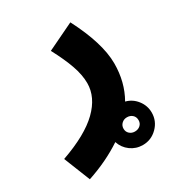

<svg xmlns="http://www.w3.org/2000/svg" viewBox="-186 -480 746 808"><g transform="rotate(-30 187.0 -76.5)"><path d="M382 117Q382 158 352.5 187.5Q323 217 282 217Q249 217 223 198Q197 179 187 148Q112 198 16 230L-35 102Q90 58 149.5 0Q209 -58 209 -126Q209 -166 192.5 -213Q176 -260 144 -320L275 -383Q349 -240 349 -141Q349 -51 308 21Q340 29 361 56Q382 83 382 117ZM318 117Q318 101 307.5 91.5Q297 82 281 82Q266 82 255.5 92Q245 102 245 117Q245 132 255.5 141.5Q266 151 281 151Q297 151 307.5 141.5Q318 132 318 117Z"/></g></svg>

Font: Noto Sans Arabic
Style: Bold
Weight: 700
Designer: Nadine Chahine
Foundry: Monotype Imaging Inc.
Version: Version 1.001